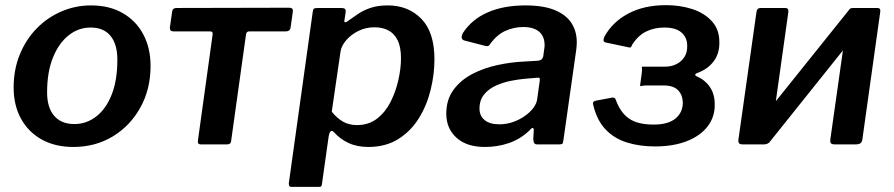

<svg xmlns="http://www.w3.org/2000/svg" viewBox="-20 -561 3475 746"><path d="M265 10Q194 10 142 -19Q90 -48 61.5 -100Q33 -152 33 -221Q33 -291 57 -349.5Q81 -408 122.5 -450.5Q164 -493 218.5 -516.5Q273 -540 334 -540Q405 -540 457 -510Q509 -480 537 -427Q565 -374 565 -305Q565 -214 525 -142.5Q485 -71 417.5 -30.5Q350 10 265 10ZM269 -79Q316 -79 354 -108.5Q392 -138 414 -193.5Q436 -249 436 -329Q436 -389 409.5 -421.5Q383 -454 332 -454Q285 -454 247 -424Q209 -394 186 -338Q163 -282 163 -202Q163 -143 190.5 -111Q218 -79 269 -79Z M1090 -439H948Q938 -439 936 -428L878 -13Q877 0 862 0H760Q747 0 749 -15L806 -426Q807 -432 805 -435.5Q803 -439 796 -439H654Q639 -439 640 -454L649 -517Q651 -530 666 -530L1104 -531Q1119 -531 1118 -517L1109 -454Q1107 -439 1090 -439Z M1112 165Q1105 165 1103 159Q1101 153 1103 145L1195 -514Q1196 -524 1199.5 -527Q1203 -530 1215 -530H1305Q1315 -530 1319.5 -527Q1324 -524 1323 -514L1318 -480Q1317 -474 1322 -474.5Q1327 -475 1334 -481Q1351 -493 1371.5 -507Q1392 -521 1420 -530.5Q1448 -540 1487 -540Q1566 -540 1617 -488Q1668 -436 1668 -330Q1668 -273 1653.5 -213Q1639 -153 1608 -102.5Q1577 -52 1528 -21Q1479 10 1411 10Q1367 10 1334 -5.5Q1301 -21 1278 -47Q1269 -56 1264 -50Q1259 -44 1257 -31L1231 153Q1230 161 1228 163Q1226 165 1219 165H1112ZM1367 -75Q1413 -75 1445.5 -100.5Q1478 -126 1498 -166Q1518 -206 1528 -251Q1538 -296 1538 -335Q1538 -379 1524.5 -405.5Q1511 -432 1488 -443.5Q1465 -455 1435 -455Q1401 -455 1372 -440.5Q1343 -426 1324.5 -404Q1306 -382 1303 -360L1269 -127Q1289 -102 1312.5 -88.5Q1336 -75 1367 -75Z M2036 -53Q2001 -20 1957 -5Q1913 10 1864 10Q1793 10 1753.5 -26Q1714 -62 1714 -119Q1714 -174 1742 -212Q1770 -250 1815 -273.5Q1860 -297 1914 -308.5Q1968 -320 2019 -322L2069 -325Q2088 -326 2091 -344L2094 -367Q2095 -372 2095.5 -376.5Q2096 -381 2096 -385Q2096 -420 2074.5 -438Q2053 -456 2013 -456Q1977 -456 1943.5 -441Q1910 -426 1883 -388Q1880 -383 1876 -382Q1872 -381 1864 -383L1783 -404Q1777 -406 1774.5 -412Q1772 -418 1778 -432Q1813 -486 1875 -513Q1937 -540 2021 -540Q2091 -540 2135 -522Q2179 -504 2200 -472Q2221 -440 2221 -397Q2221 -390 2220.5 -383Q2220 -376 2219 -368L2169 -16Q2168 -5 2165 -2.5Q2162 0 2152 0H2067Q2058 0 2055 -6Q2052 -12 2052 -22L2054 -56Q2053 -73 2036 -53ZM2077 -246Q2078 -255 2076.5 -257.5Q2075 -260 2067 -259L2020 -255Q1996 -253 1965.5 -247Q1935 -241 1907 -228.5Q1879 -216 1861 -194Q1843 -172 1843 -139Q1843 -111 1863 -94.5Q1883 -78 1920 -78Q1949 -78 1975 -87.5Q2001 -97 2020 -111Q2040 -125 2052.5 -142Q2065 -159 2067 -175Z M2525 8Q2465 8 2415.5 -7.5Q2366 -23 2332.5 -58.5Q2299 -94 2285 -153Q2280 -167 2296 -170L2360 -182Q2370 -183 2373 -172Q2391 -123 2424.5 -100Q2458 -77 2520 -77Q2576 -77 2604.5 -100.5Q2633 -124 2633 -163Q2632 -193 2614 -211Q2596 -229 2558 -229H2490Q2480 -229 2474 -227Q2468 -225 2467 -229L2474 -281Q2475 -291 2474 -296.5Q2473 -302 2476 -302H2563Q2589 -302 2608.5 -312Q2628 -322 2639.5 -340Q2651 -358 2650 -384Q2650 -415 2628 -434.5Q2606 -454 2561 -454Q2523 -454 2491.5 -439Q2460 -424 2436 -387Q2432 -373 2423 -377L2333 -396Q2325 -398 2325 -404.5Q2325 -411 2328 -418Q2359 -475 2420.5 -508Q2482 -541 2568 -541Q2622 -541 2669 -526Q2716 -511 2745.5 -479Q2775 -447 2775 -398Q2776 -354 2753.5 -323.5Q2731 -293 2691 -278Q2683 -276 2681.5 -271.5Q2680 -267 2688 -264Q2720 -250 2738.5 -222.5Q2757 -195 2757 -156Q2758 -107 2729.5 -70Q2701 -33 2648.5 -12.5Q2596 8 2525 8Z M3043 -514 2974 -22Q2971 0 2948 0H2866Q2855 0 2851.5 -4.5Q2848 -9 2849 -18L2919 -513Q2921 -530 2935 -530H3031Q3045 -530 3043 -514ZM3400 -514 3331 -22Q3330 -10 3324 -5Q3318 0 3305 0H3224Q3212 0 3208.5 -4.5Q3205 -9 3206 -18L3276 -513Q3278 -530 3293 -530H3389Q3403 -530 3400 -514ZM3280 -524 3343 -475 2967 -5 2904 -55Z"/></svg>

Font: Libre Franklin SemiBold
Style: Italic
Weight: 600
Italic angle: -8°
Designer: Pablo Impallari, Rodrigo Fuenzalida, Nhung Nguyen
Foundry: Impallari Type
Version: Version 3.000